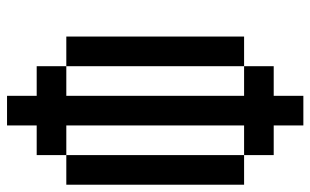

<svg xmlns="http://www.w3.org/2000/svg" viewBox="-186 -770 873 540"><g transform="rotate(-90 250.0 -500.5)"><path d="M0 -250V-750H83.3V-250ZM83.3 -166.7V-250H166.7V-750H83.3V-833.3H166.7V-916.7H250V-833.3H333.3V-750H250V-250H333.3V-166.7H250V-83.3H166.7V-166.7ZM333.3 -250V-750H416.7V-250Z"/></g></svg>

Font: Galmuri11 Condensed
Style: Regular
Weight: 400
Width: 3
Designer: Lee Minseo (quiple)
Version: Version 2.399;hotconv 1.1.1;makeotfexe 2.6.0 DEVELOPMENT